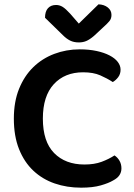

<svg xmlns="http://www.w3.org/2000/svg" viewBox="-20 -851 619 887"><path d="M537 -529Q537 -509 526 -494.5Q515 -480 501 -472Q475 -489 443 -503Q411 -517 364 -517Q279 -517 228.5 -462Q178 -407 178 -303Q178 -197 230 -144Q282 -91 370 -91Q416 -91 449.5 -103.5Q483 -116 509 -133Q523 -124 532 -108.5Q541 -93 541 -73Q541 -56 532 -42Q523 -28 502 -17Q482 -5 445.5 5.5Q409 16 355 16Q289 16 232.5 -3.5Q176 -23 134 -62.5Q92 -102 68 -162Q44 -222 44 -303Q44 -381 68 -440.5Q92 -500 133.5 -540.5Q175 -581 230.5 -602Q286 -623 348 -623Q391 -623 426 -615.5Q461 -608 486 -595Q511 -582 524 -565Q537 -548 537 -529ZM435 -831Q461 -830 478 -816.5Q495 -803 495 -782Q495 -765 485.5 -753.5Q476 -742 457 -725L414 -685Q394 -668 378.5 -661.5Q363 -655 344 -655Q321 -655 304 -663.5Q287 -672 271 -688L188 -769Q188 -798 201.5 -813Q215 -828 239 -828Q255 -828 269 -819.5Q283 -811 304 -788L344 -742Z"/></svg>

Font: Baloo 2 SemiBold
Style: Regular
Weight: 600
Designer: Sarang Kulkarni and Ek Type
Foundry: Ek Type
Version: Version 1.640;hotconv 1.0.111;makeotfexe 2.5.65597; ttfautoh